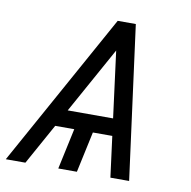

<svg xmlns="http://www.w3.org/2000/svg" viewBox="-87 -690 759 762"><g transform="rotate(10 292.5 -309.0)"><path d="M271.5 0H196.5L239 -197.5H314ZM112.5 -164.5 145 -233.5H421L424.5 -164.5ZM327 -618H400L482 0H406.5L341.5 -501L64 0H-15Z"/></g></svg>

Font: Victor Mono Thin
Style: Italic
Weight: 100
Italic angle: -12°
Monospace: yes
Designer: Rune Bjørnerås
Version: Version 1.561;gftools[0.9.30]